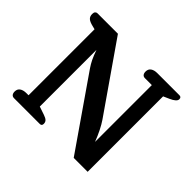

<svg xmlns="http://www.w3.org/2000/svg" viewBox="-155 -908 1121 1121"><g transform="rotate(45 405.5 -347.5)"><path d="M76 0Q64 0 57.5 -8Q51 -16 51 -30Q51 -51 66 -61.5Q81 -72 107 -72H124V-617L104 -622Q74 -629 62.5 -640Q51 -651 51 -670Q51 -683 56.5 -689Q62 -695 70 -695H239L530 -276Q562 -229 591 -154V-623H534Q522 -623 515.5 -631Q509 -639 509 -653Q509 -674 524 -684.5Q539 -695 564 -695H747Q763 -695 763 -678Q763 -658 720 -639L684 -623V0H569L267 -436Q252 -458 241 -480.5Q230 -503 217 -540V-72L267 -55Q288 -48 296.5 -39.5Q305 -31 305 -17Q305 0 289 0Z"/></g></svg>

Font: Maitree Semibold
Style: Regular
Weight: 600
Designer: CadsonDemak Team
Foundry: CadsonDemak
Version: Version 1.010